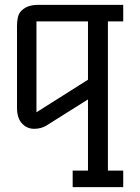

<svg xmlns="http://www.w3.org/2000/svg" viewBox="-20 -520 577 790"><path d="M130 -58 342 -192V-432H130ZM279 182H342V-111L172 -4Q150 10 120.5 10Q91 10 70.5 -12Q50 -34 50 -76V-412Q50 -453 63 -470Q87 -500 136 -500H487V-432H424V182H487V250H279Z"/></svg>

Font: Kelly Slab
Style: Regular
Weight: 400
Designer: Denis Masharov
Foundry: Denis Masharov
Version: Version 1.001